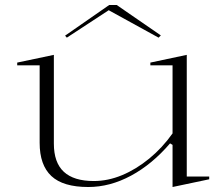

<svg xmlns="http://www.w3.org/2000/svg" viewBox="-20 -735 900 770"><path d="M334 15Q233 15 186 -29Q139 -73 139 -162V-473H49V-484L196 -515V-159Q196 -83 236 -46Q276 -9 356 -9Q413 -9 469.5 -32.5Q526 -56 578.5 -99Q631 -142 672 -200V-473H583V-484L729 -515V-27H819V-16L672 15V-154L662 -160Q590 -76 505.5 -30.5Q421 15 334 15ZM248 -584 241 -592 418 -715H448L625 -593L616 -584L416 -694Z"/></svg>

Font: Kalnia SemiExpanded ExtraLight
Style: Regular
Weight: 250
Width: 6
Designer: Frida Medrano
Foundry: Frida Medrano
Version: Version 1.105